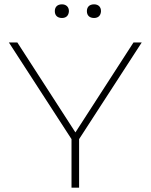

<svg xmlns="http://www.w3.org/2000/svg" viewBox="-20 -866 696 886"><path d="M21 -670 310 -224V0H345V-224L634 -670H596L328 -255L60 -670ZM233 -814C233 -796 244 -783 266 -783C287 -783 297 -796 298 -814V-815C298 -834 285 -846 266 -846C244 -846 233 -833 233 -815ZM381 -814C381 -796 392 -783 414 -783C435 -783 445 -796 446 -814V-815C446 -834 434 -846 414 -846C392 -846 381 -833 381 -815Z"/></svg>

Font: LT Wave Alt Thin
Style: Regular
Weight: 100
Designer: Daniel Lyons
Version: Version 2.5 (Glyphs App)